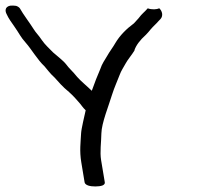

<svg xmlns="http://www.w3.org/2000/svg" viewBox="-70 -698 761 692"><path d="M307.7 -41 294.4 -120.8C289.5 -150.3 294.9 -184.4 295.4 -217.2C296 -254.4 322.6 -319 333.4 -355.4C343.6 -387.2 351.5 -402 361.2 -428C366.6 -443 375 -454.9 383.2 -469.9C390.2 -483 404.8 -499.8 414.3 -515.4L414.7 -516L414.7 -517.7C420.5 -534.3 433.9 -553 456.1 -572.9C461.8 -578.7 467.6 -585.3 473.5 -592.8C483.5 -604.5 490.7 -609.7 501.8 -622.5L508.4 -629.3C519.2 -641.2 514.6 -658.4 504.1 -668.1C495.2 -663.8 477 -662.5 462.5 -668C448.8 -652.2 443.4 -650.9 428.9 -631.6C423.6 -625.7 418.2 -619.8 412.6 -613.8C386.2 -594.4 362 -570.4 345.8 -543C338 -528.8 324.8 -512 316 -496C307.6 -481.3 298 -469.3 291.2 -448.6C282 -427.4 270.6 -398.9 260.8 -370.8C245.4 -386 220.9 -406 208.3 -420.6C192.3 -440.8 178.8 -451.5 168.6 -465.9C158.3 -479.7 129.4 -501.3 121.4 -509C107.6 -523.1 91.4 -537.9 81.2 -553C68.4 -572.4 59.8 -579 51.3 -593C39.1 -612.9 12.6 -647.6 1.7 -667.8C-0.7 -671.1 -5.3 -674.8 -12 -676.9C-19.2 -678.2 -26.9 -678.1 -33.6 -677.5C-53.5 -673.1 -51.5 -657.2 -46.3 -647.5C-39.3 -631.3 -26.9 -615 -19.5 -604.3C0.9 -575.3 3.4 -565.4 23.7 -542.8C41.6 -522.9 66.2 -481.1 90.1 -459.3C102.2 -445.8 108.5 -434.9 126.7 -418.5C141.6 -402.2 154.4 -386.2 178.7 -366.4C200.9 -346.3 202.5 -341.8 219.1 -323.8C221.9 -320.8 229 -309.6 238.8 -300.5C234.7 -281 223.1 -234.5 222.3 -217.7C220.8 -185.9 216 -154.5 223 -113L234.9 -41C235.6 -37 238.9 -32.6 247.4 -29.5C255.2 -26.8 265 -26 273.8 -26C283.3 -26 293.5 -27 300.5 -30C306.8 -33.2 308.3 -37.2 307.7 -41Z"/></svg>

Font: MewTooHand
Style: BdWideLta
Weight: 400
Designer: Mew Too, Robert Jablonski
Version: Version 0.77